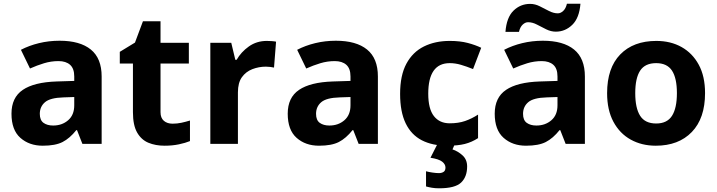

<svg xmlns="http://www.w3.org/2000/svg" viewBox="-20 -777 3873 1037"><path d="M302 -557Q412 -557 470.5 -509.5Q529 -462 529 -364V0H425L396 -74H392Q357 -30 318 -10Q279 10 211 10Q138 10 90 -32.5Q42 -75 42 -163Q42 -250 103 -291.5Q164 -333 286 -337L381 -340V-364Q381 -407 358.5 -427Q336 -447 296 -447Q256 -447 218 -435.5Q180 -424 142 -407L93 -508Q137 -531 190.5 -544Q244 -557 302 -557ZM323 -251Q251 -249 223 -225Q195 -201 195 -162Q195 -128 215 -113.5Q235 -99 267 -99Q315 -99 348 -127.5Q381 -156 381 -208V-253Z M912 -109Q937 -109 960 -114Q983 -119 1006 -126V-15Q982 -5 946.5 2.5Q911 10 869 10Q820 10 781.5 -6Q743 -22 720.5 -61.5Q698 -101 698 -171V-434H627V-497L709 -547L752 -662H847V-546H1000V-434H847V-171Q847 -140 865 -124.5Q883 -109 912 -109Z M1421 -556Q1432 -556 1447 -555Q1462 -554 1471 -552L1460 -412Q1453 -414 1439.5 -415.5Q1426 -417 1416 -417Q1378 -417 1343 -403.5Q1308 -390 1286.5 -360Q1265 -330 1265 -278V0H1116V-546H1229L1251 -454H1258Q1282 -496 1324 -526Q1366 -556 1421 -556Z M1794 -557Q1904 -557 1962.5 -509.5Q2021 -462 2021 -364V0H1917L1888 -74H1884Q1849 -30 1810 -10Q1771 10 1703 10Q1630 10 1582 -32.5Q1534 -75 1534 -163Q1534 -250 1595 -291.5Q1656 -333 1778 -337L1873 -340V-364Q1873 -407 1850.5 -427Q1828 -447 1788 -447Q1748 -447 1710 -435.5Q1672 -424 1634 -407L1585 -508Q1629 -531 1682.5 -544Q1736 -557 1794 -557ZM1815 -251Q1743 -249 1715 -225Q1687 -201 1687 -162Q1687 -128 1707 -113.5Q1727 -99 1759 -99Q1807 -99 1840 -127.5Q1873 -156 1873 -208V-253Z M2396 10Q2315 10 2258 -19.5Q2201 -49 2171 -111Q2141 -173 2141 -270Q2141 -370 2175 -433Q2209 -496 2269.5 -526Q2330 -556 2409 -556Q2465 -556 2506.5 -545Q2548 -534 2579 -519L2535 -404Q2500 -418 2469.5 -427Q2439 -436 2409 -436Q2293 -436 2293 -271Q2293 -189 2323.5 -150Q2354 -111 2409 -111Q2456 -111 2492 -123.5Q2528 -136 2562 -158V-31Q2528 -9 2490.5 0.5Q2453 10 2396 10ZM2503 122Q2503 178 2470.5 209Q2438 240 2352 240Q2330 240 2312.5 237Q2295 234 2281 230V148Q2295 152 2315.5 155Q2336 158 2351 158Q2365 158 2375.5 151.5Q2386 145 2386 128Q2386 110 2368 96Q2350 82 2305 75L2343 0H2437L2424 30Q2454 40 2478.5 62.5Q2503 85 2503 122Z M2912 -557Q3022 -557 3080.5 -509.5Q3139 -462 3139 -364V0H3035L3006 -74H3002Q2967 -30 2928 -10Q2889 10 2821 10Q2748 10 2700 -32.5Q2652 -75 2652 -163Q2652 -250 2713 -291.5Q2774 -333 2896 -337L2991 -340V-364Q2991 -407 2968.5 -427Q2946 -447 2906 -447Q2866 -447 2828 -435.5Q2790 -424 2752 -407L2703 -508Q2747 -531 2800.5 -544Q2854 -557 2912 -557ZM2933 -251Q2861 -249 2833 -225Q2805 -201 2805 -162Q2805 -128 2825 -113.5Q2845 -99 2877 -99Q2925 -99 2958 -127.5Q2991 -156 2991 -208V-253ZM2710 -605Q2716 -683 2753.5 -719.5Q2791 -756 2843 -756Q2870 -756 2895.5 -743Q2921 -730 2945.5 -717.5Q2970 -705 2993 -705Q3008 -705 3022 -718Q3036 -731 3042 -757H3115Q3109 -680 3071 -643Q3033 -606 2982 -606Q2956 -606 2930.5 -618.5Q2905 -631 2880.5 -644Q2856 -657 2832 -657Q2817 -657 2803 -644Q2789 -631 2783 -605Z M3788 -274Q3788 -138 3716.5 -64Q3645 10 3522 10Q3446 10 3386.5 -23Q3327 -56 3293 -119.5Q3259 -183 3259 -274Q3259 -410 3330 -483Q3401 -556 3525 -556Q3602 -556 3661 -523Q3720 -490 3754 -427.5Q3788 -365 3788 -274ZM3411 -274Q3411 -193 3437.5 -151.5Q3464 -110 3524 -110Q3583 -110 3609.5 -151.5Q3636 -193 3636 -274Q3636 -355 3609.5 -395.5Q3583 -436 3524 -436Q3464 -436 3437.5 -395.5Q3411 -355 3411 -274Z"/></svg>

Font: Noto Sans Sora Sompeng
Style: Bold
Weight: 700
Designer: Monotype Design Team. David Williams.
Foundry: Monotype Imaging Inc.
Version: Version 2.101